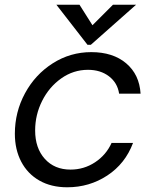

<svg xmlns="http://www.w3.org/2000/svg" viewBox="-20 -784 642 814"><path d="M43 -217Q43 -309 86 -388.5Q129 -468 203.5 -515.5Q278 -563 367 -563Q459 -563 515 -515.5Q571 -468 576 -387H485Q478 -433 442 -460.5Q406 -488 353 -488Q291 -488 239.5 -451.5Q188 -415 158.5 -356Q129 -297 129 -231Q129 -156 170 -110.5Q211 -65 279 -65Q336 -65 383 -96Q430 -127 453 -178H544Q511 -90 435 -40Q359 10 265 10Q197 10 147 -18.5Q97 -47 70 -98.5Q43 -150 43 -217ZM365 -594H351L219 -764H317L372 -677L459 -764H557Z"/></svg>

Font: Open Sauce One
Style: Italic
Weight: 400
Italic angle: -10°
Designer: Alfredo Marco Pradil
Foundry: Creative Sauce Fz LLC
Version: Version 1.477